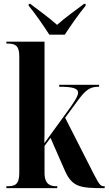

<svg xmlns="http://www.w3.org/2000/svg" viewBox="-20 -976 563 996"><path d="M236 -796H316C345 -841 392 -908 424 -946V-956H416C377 -926 318 -885 276 -847C234 -885 176 -926 137 -956H129V-946C161 -908 207 -841 236 -796ZM13 0H277V-10H272C244 -10 211 -18 211 -78V-219L242 -261L316 -92C354 -6 395 0 518 0H523V-10H520C502 -10 496 -16 466 -74L318 -365L381 -451C427 -514 449 -526 494 -526V-536H287V-526C357 -526 385 -518 385 -495C385 -482 375 -462 347 -422L210 -233C211 -268 211 -308 211 -339V-760H13V-750H19C56 -750 80 -742 80 -685V-78C80 -18 56 -10 19 -10H13Z"/></svg>

Font: Noto Serif Display ExtraCondensed
Style: Bold
Weight: 700
Width: 2
Designer: Monotype Design Team
Foundry: Monotype Imaging Inc.
Version: Version 2.009